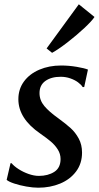

<svg xmlns="http://www.w3.org/2000/svg" viewBox="-20 -864 460 894"><path d="M365 -458.5Q358.5 -469.5 343.2 -480.8Q328 -492 307 -499.2Q286 -506.5 262.5 -506.5Q218.5 -506.5 191.2 -487Q164 -467.5 164 -430.5Q164 -397 186.5 -370.2Q209 -343.5 250.5 -314Q287.5 -287 309.2 -267.2Q331 -247.5 346.5 -219Q362 -190.5 362 -153.5Q362 -102.5 334.2 -65.5Q306.5 -28.5 260 -9.2Q213.5 10 158 10Q133.5 10 102.5 4.5Q71.5 -1 46 -9.5Q20.5 -18 11 -26.5L29 -104H34Q45 -90.5 66.2 -76.8Q87.5 -63 113 -54Q138.5 -45 161 -45Q203.5 -45 232.8 -63.8Q262 -82.5 262 -123.5Q262 -147.5 249 -168Q236 -188.5 217.2 -204.5Q198.5 -220.5 167.5 -242Q65.5 -312 65.5 -402Q65.5 -449 91.5 -484.5Q117.5 -520 163 -539.5Q208.5 -559 264.5 -559Q300.5 -559 337.2 -552.8Q374 -546.5 389.5 -540L372 -458.5ZM197 -638.5 347 -844 420 -785Q409 -767.5 372.8 -733.5Q336.5 -699.5 293.8 -666.5Q251 -633.5 222.5 -618Z"/></svg>

Font: Merriweather Text
Style: Italic
Weight: 400
Italic angle: -7.8°
Designer: Eben Sorkin
Foundry: Eben Sorkin
Version: Version 2.100